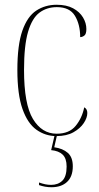

<svg xmlns="http://www.w3.org/2000/svg" viewBox="-20 -562 417 807"><path d="M217 10Q171 10 133.5 -16.5Q96 -43 74.5 -104Q53 -165 53 -268Q53 -373 74 -433Q95 -493 132.5 -517.5Q170 -542 218 -542Q260 -542 287.5 -527Q315 -512 329 -488.5Q343 -465 343 -440Q343 -419 334.5 -412.5Q326 -406 317 -406Q317 -459 295 -495.5Q273 -532 219 -532Q177 -532 146 -509Q115 -486 98 -428.5Q81 -371 81 -268Q81 -124 118.5 -62Q156 0 218 0Q271 0 298 -33Q325 -66 334 -111Q347 -104 347 -87Q347 -67 332 -44.5Q317 -22 288.5 -6Q260 10 217 10ZM196 225Q170 225 144 216V205Q158 210 170 212.5Q182 215 195 215Q224 215 242 197.5Q260 180 260 138Q260 104 243.5 88Q227 72 195 69L211 0H221L208 57Q244 62 265 80.5Q286 99 286 137Q286 180 262 202.5Q238 225 196 225Z"/></svg>

Font: Noto Serif Display Condensed Thin
Style: Regular
Weight: 100
Width: 3
Designer: Monotype Design Team
Foundry: Monotype Imaging Inc.
Version: Version 2.009